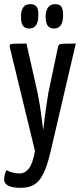

<svg xmlns="http://www.w3.org/2000/svg" viewBox="-24 -709 400 922"><path d="M77 193Q33 193 14.5 182Q-4 171 -4 154Q-4 142 -1 129Q2 116 8 108Q18 115 36 119.5Q54 124 71 124Q95 124 114 101Q133 78 144 16L24 -478Q21 -489 23.5 -493.5Q26 -498 43.5 -499Q61 -500 103 -500L157 -261Q163 -231 168 -200Q173 -169 176 -142.5Q179 -116 181.5 -100Q184 -84 184 -84Q184 -84 185.5 -100Q187 -116 190.5 -142.5Q194 -169 198.5 -200.5Q203 -232 208 -262L253 -476Q255 -489 259 -493.5Q263 -498 281 -499Q299 -500 340 -500L217 27Q202 90 183.5 126.5Q165 163 139.5 178Q114 193 77 193ZM116 -572Q97 -572 86.5 -585Q76 -598 77 -632Q77 -658 87.5 -673.5Q98 -689 121 -689Q143 -689 152 -676.5Q161 -664 160 -634Q160 -604 149 -588Q138 -572 116 -572ZM235 -572Q216 -572 205.5 -585Q195 -598 195 -632Q196 -658 207 -673.5Q218 -689 240 -689Q263 -689 271 -676.5Q279 -664 279 -634Q279 -604 268 -588Q257 -572 235 -572Z"/></svg>

Font: Yanone Kaffeesatz ExtraLight
Style: Regular
Weight: 400
Version: Version 2.003